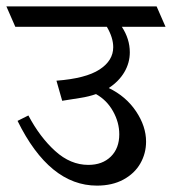

<svg xmlns="http://www.w3.org/2000/svg" viewBox="-50 -590 539 602"><path d="M408 -146Q408 -109 390 -77.5Q372 -46 337 -27Q302 -8 254 -8Q105 -8 5 -211L39 -228Q75 -160 123 -116.5Q171 -73 227 -73Q271 -73 297.5 -99Q324 -125 324 -169Q324 -206 304.5 -241Q285 -276 251 -295Q228 -287 202 -283L145 -274L127 -337Q219 -344 262 -372Q305 -400 305 -442Q305 -472 285 -506H-2L-30 -570H441L469 -506H332Q357 -468 357 -426Q357 -393 340 -364Q323 -335 291 -314Q345 -288 376.5 -241Q408 -194 408 -146Z"/></svg>

Font: Sumana
Style: Regular
Weight: 400
Designer: Cyreal, Alexei Vanyashin (Devanagari), Olga Karpushina (Latin)
Foundry: Cyreal
Version: Version 1.015;PS 001.015;hotconv 1.0.70;makeotf.lib2.5.58329